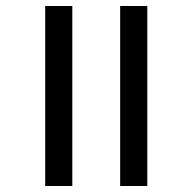

<svg xmlns="http://www.w3.org/2000/svg" viewBox="-20 -619 640 639"><path d="M130.4 -599.1H220.7V0H130.4ZM379.9 -599.1H470.2V0H379.9Z"/></svg>

Font: Cousine
Style: Regular
Weight: 400
Monospace: yes
Designer: Steve Matteson
Foundry: Monotype Imaging Inc.
Version: Version 1.21